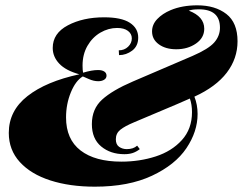

<svg xmlns="http://www.w3.org/2000/svg" viewBox="-20 -687 912 721"><path d="M710 -324Q722 -294 722 -259Q722 -193 680 -130.5Q638 -68 550.5 -27Q463 14 336 14Q242 14 169 -9.5Q96 -33 54.5 -78.5Q13 -124 13 -188Q13 -271 83 -326Q153 -381 278 -408Q227 -422 202.5 -448Q178 -474 178 -507Q178 -562 235 -592Q292 -622 371 -622Q436 -622 467.5 -601.5Q499 -581 499 -546Q499 -514 476.5 -497Q454 -480 427 -480L426 -498Q447 -498 461 -511.5Q475 -525 475 -543Q475 -560 460.5 -571Q446 -582 420 -582Q387 -582 357 -564.5Q327 -547 308.5 -515Q290 -483 290 -441Q290 -423 292 -414Q325 -424 348 -424Q363 -424 371.5 -418.5Q380 -413 380 -403Q380 -393 371 -387.5Q362 -382 349 -382Q332 -382 314 -390Q296 -398 291 -400Q264 -384 246 -340Q228 -296 228 -246Q228 -164 282.5 -122Q337 -80 436 -80Q504 -80 564.5 -99.5Q625 -119 663 -161Q701 -203 701 -266Q701 -294 693 -317L645 -296Q515 -241 484 -228Q448 -213 431.5 -199.5Q415 -186 415 -164Q415 -144 427.5 -135.5Q440 -127 456 -127Q481 -127 495 -140L505 -127Q492 -117 478.5 -112.5Q465 -108 447 -108Q395 -108 360 -137Q325 -166 325 -221Q325 -278 363.5 -313Q402 -348 479 -381L703 -477Q763 -503 784.5 -527.5Q806 -552 806 -583Q806 -652 727 -652Q701 -652 689 -647Q747 -625 747 -579Q747 -545 716 -523.5Q685 -502 642 -502Q602 -502 576.5 -520.5Q551 -539 551 -569Q551 -595 570.5 -615.5Q590 -636 621 -649Q664 -667 721 -667Q788 -667 830 -634.5Q872 -602 872 -532Q872 -467 831.5 -414Q791 -361 710 -324Z"/></svg>

Font: Playfair Display SC Black
Style: Italic
Weight: 900
Italic angle: -14°
Designer: Claus Eggers Sørensen
Foundry: Claus Eggers Sørensen
Version: Version 1.200; ttfautohint (v1.6)